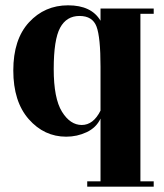

<svg xmlns="http://www.w3.org/2000/svg" viewBox="-20 -492 618 722"><path d="M358 -460H558V-440H508V190H558V210H308V190H358V-46Q342 -12 306 5Q270 22 229 22Q146 22 88 -44Q30 -110 30 -227Q30 -344 89 -408Q148 -472 236 -472Q324 -472 358 -414ZM358 -241Q358 -352 343 -392Q328 -432 279 -432Q230 -432 206 -387.5Q182 -343 182 -232.5Q182 -122 213 -72Q244 -22 287.5 -22Q331 -22 358 -76Z"/></svg>

Font: Rozha One
Style: Regular
Weight: 400
Designer: Tim Donaldson, Indian Type Foundry
Foundry: Indian Type Foundry
Version: Version 1.300;PS 1.0;hotconv 1.0.78;makeotf.lib2.5.61930; tt